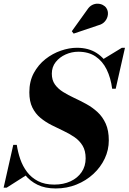

<svg xmlns="http://www.w3.org/2000/svg" viewBox="-51 -1023 708 1057"><path d="M255.8 14.5Q197.3 14.5 155.8 -5.8Q114.3 -26 86.9 -60.4Q59.5 -94.8 44 -137.5Q28.5 -180.3 22 -225.3H41.5Q47.3 -185.8 60.6 -146.9Q74 -108 97.9 -76.4Q121.8 -44.8 158.5 -25.8Q195.3 -6.8 247.8 -6.8Q298.3 -6.8 337.3 -24.9Q376.3 -43 398.4 -75.6Q420.5 -108.2 420.5 -151.5Q420.5 -193.2 403.7 -221Q387 -248.7 359.2 -267.9Q331.5 -287 298.5 -302.4Q265.5 -317.7 232.5 -334.5Q199.5 -351.2 171.7 -374.1Q144 -397 127.2 -430.9Q110.5 -464.7 110.5 -515Q110.5 -575.2 135.1 -620.9Q159.7 -666.5 199.1 -697.5Q238.5 -728.5 284.3 -744.2Q330 -760 372.3 -760Q436.3 -760 481.1 -731Q526 -702 552.3 -651Q578.5 -600 586 -534.5H566.5Q558.8 -594.2 536.3 -640.2Q513.8 -686.2 475.1 -712.2Q436.5 -738.2 380 -738.2Q344 -738.2 310.5 -723.3Q277 -708.3 255.6 -681.3Q234.3 -654.3 234.3 -617.3Q234.3 -582 251.3 -558.1Q268.3 -534.3 296.1 -516.9Q324 -499.5 357.6 -483.9Q391.3 -468.3 424.8 -449.9Q458.3 -431.5 486.1 -405.8Q514 -380 531 -342.4Q548 -304.8 548 -250Q548 -197.5 525.5 -149.9Q503 -102.3 463 -65.3Q423 -28.3 369.9 -6.9Q316.8 14.5 255.8 14.5ZM-31 10 22 -225.3H41.5L50.5 -159Q60.5 -129.5 71.4 -105.3Q82.3 -81 96 -60L-14 10ZM566.5 -534.5 563.3 -587.5Q554.3 -616 543.8 -641.2Q533.3 -666.5 514.5 -695.8L620 -760H637L586 -534.5ZM354.5 -838 344.3 -851 430 -970.5Q441.5 -988 456.4 -995.5Q471.3 -1003 486.6 -1002.6Q502 -1002.3 514.8 -995.8Q527.5 -989.3 534.3 -979Q545 -963 543 -942.9Q541 -922.7 527.5 -906.2Q514 -889.7 490 -883.7Z"/></svg>

Font: Bodoni Moda
Style: Italic
Weight: 400
Italic angle: -13°
Designer: Owen Earl
Foundry: indestructible type
Version: Version 2.005